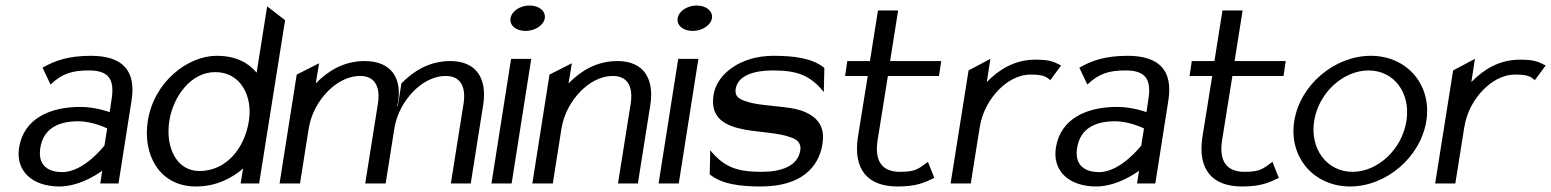

<svg xmlns="http://www.w3.org/2000/svg" viewBox="-20 -664 5615 695"><path d="M49 -129C36 -44 98 11 195 11C276 11 350 -46 350 -46L343 0H409L456 -299C474 -410 422 -462 309 -462C229 -462 179 -445 134 -419L163 -358C205 -398 242 -409 301 -409C370 -409 396 -381 384 -305L377 -258C377 -258 328 -277 271 -277C162 -277 66 -236 49 -129ZM126 -129C138 -204 199 -225 263 -225C317 -225 368 -199 368 -199L358 -137C358 -137 284 -41 206 -41C151 -41 116 -68 126 -129Z M515 -226C496 -107 555 11 689 11C763 11 819 -19 860 -54L851 0H918L1012 -591L947 -641L909 -401C880 -435 837 -462 764 -462C660 -462 537 -368 515 -226ZM593 -227C607 -315 671 -403 759 -403C852 -403 895 -315 881 -227C865 -123 796 -45 702 -45C618 -45 578 -132 593 -227Z M992 0H1066L1097 -196C1106 -255 1135 -301 1167 -334C1196 -363 1236 -389 1284 -389C1339 -389 1357 -347 1348 -289L1302 0H1374H1376L1407 -196C1416 -255 1445 -301 1477 -334C1506 -363 1546 -389 1594 -389C1649 -389 1667 -347 1658 -289L1612 0H1684L1729 -284C1744 -379 1705 -443 1610 -443C1532 -443 1475 -405 1433 -362L1420 -280L1418 -279L1421 -295C1435 -383 1395 -443 1300 -443C1222 -443 1165 -405 1123 -362L1135 -435L1054 -394Z M1828 -598C1824 -572 1848 -552 1882 -552C1916 -552 1948 -572 1952 -598C1956 -624 1931 -644 1897 -644C1863 -644 1832 -624 1828 -598ZM1759 0H1832L1903 -451H1830Z M1907 0H1981L2012 -196C2021 -255 2050 -301 2082 -334C2111 -363 2151 -389 2199 -389C2254 -389 2272 -347 2263 -289L2217 0H2289L2334 -284C2349 -379 2310 -443 2215 -443C2137 -443 2080 -405 2038 -362L2050 -435L1969 -394Z M2433 -598C2429 -572 2453 -552 2487 -552C2521 -552 2553 -572 2557 -598C2561 -624 2536 -644 2502 -644C2468 -644 2437 -624 2433 -598ZM2364 0H2437L2508 -451H2435Z M2563 -321C2549 -235 2607 -208 2675 -195C2727 -185 2797 -184 2842 -167C2863 -160 2881 -148 2877 -120C2868 -63 2809 -42 2737 -42C2648 -42 2601 -59 2551 -120L2549 -33C2592 3 2661 11 2734 11C2883 11 2944 -61 2957 -142C2968 -209 2936 -240 2893 -259C2835 -284 2736 -276 2675 -299C2655 -306 2639 -316 2643 -342C2651 -392 2712 -409 2777 -409C2866 -409 2912 -392 2962 -331L2964 -418C2921 -454 2852 -462 2779 -462C2660 -462 2575 -396 2563 -321Z M3039 -389H3121L3085 -165C3069 -52 3119 11 3229 11C3298 11 3326 -3 3362 -20L3339 -78C3306 -55 3298 -42 3238 -42C3170 -42 3145 -84 3157 -158L3194 -389H3379L3387 -443H3202L3231 -626H3158L3129 -443H3047Z M3421 0H3494L3526 -201C3535 -260 3563 -306 3595 -339C3624 -368 3663 -394 3711 -394C3756 -394 3766 -387 3782 -374L3821 -427C3795 -439 3786 -448 3728 -448C3650 -448 3594 -410 3552 -367L3565 -451L3486 -409Z M3802 -129C3789 -44 3851 11 3948 11C4029 11 4103 -46 4103 -46L4096 0H4162L4209 -299C4227 -410 4175 -462 4062 -462C3982 -462 3932 -445 3887 -419L3916 -358C3958 -398 3995 -409 4054 -409C4123 -409 4149 -381 4137 -305L4130 -258C4130 -258 4081 -277 4024 -277C3915 -277 3819 -236 3802 -129ZM3879 -129C3891 -204 3952 -225 4016 -225C4070 -225 4121 -199 4121 -199L4111 -137C4111 -137 4037 -41 3959 -41C3904 -41 3869 -68 3879 -129Z M4286 -389H4368L4332 -165C4316 -52 4366 11 4476 11C4545 11 4573 -3 4609 -20L4586 -78C4553 -55 4545 -42 4485 -42C4417 -42 4392 -84 4404 -158L4441 -389H4626L4634 -443H4449L4478 -626H4405L4376 -443H4294Z M4665 -226C4644 -95 4736 11 4867 11C4998 11 5122 -95 5143 -226C5164 -357 5073 -462 4942 -462C4811 -462 4686 -357 4665 -226ZM4737 -226C4753 -328 4842 -409 4934 -409C5026 -409 5087 -328 5071 -226C5055 -124 4968 -42 4876 -42C4784 -42 4721 -124 4737 -226Z M5175 0H5248L5280 -201C5289 -260 5317 -306 5349 -339C5378 -368 5417 -394 5465 -394C5510 -394 5520 -387 5536 -374L5575 -427C5549 -439 5540 -448 5482 -448C5404 -448 5348 -410 5306 -367L5319 -451L5240 -409Z"/></svg>

Font: Charger Sport
Style: DfObl
Weight: 400
Designer: Jasper
Foundry: Cannot Into Space Fonts
Version: Version 1.1